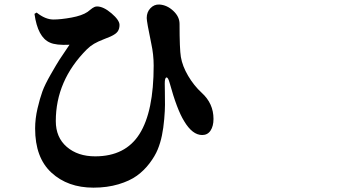

<svg xmlns="http://www.w3.org/2000/svg" viewBox="-20 -781 1540 862"><path d="M204.1 -589.8Q149.4 -613.3 134.8 -718.8L144.5 -724.6Q183.6 -693.4 219.7 -693.4Q252.9 -693.4 300.8 -702.1Q348.6 -710.9 373 -727.5Q377.9 -731.4 384.8 -736.8Q391.6 -742.2 395 -744.6Q398.4 -747.1 403.8 -749.5Q409.2 -752 416 -752Q444.3 -752 480.5 -721.2Q516.6 -690.4 516.6 -668.9Q516.6 -651.4 508.3 -639.6Q500 -627.9 476.6 -617.2Q470.7 -614.3 445.3 -604.5Q419.9 -594.7 402.3 -584.5Q384.8 -574.2 370.1 -559.6Q230.5 -419.9 230.5 -237.3Q230.5 -164.1 279.8 -121.6Q329.1 -79.1 407.2 -79.1Q543 -79.1 606.4 -179.7Q669.9 -280.3 669.9 -486.3Q669.9 -536.1 659.2 -585Q638.7 -683.6 638.7 -700.2Q638.7 -726.6 655.3 -744.1Q671.9 -761.7 695.3 -760.7Q729.5 -758.8 757.8 -732.4Q786.1 -706.1 786.1 -673.8Q786.1 -560.5 792 -525.4Q798.8 -484.4 824.7 -440.4Q850.6 -396.5 885.7 -364.3Q938.5 -316.4 938.5 -247.1Q938.5 -214.8 925.3 -194.8Q912.1 -174.8 887.7 -174.8Q843.8 -174.8 806.6 -237.3Q774.4 -289.1 741.2 -410.2Q734.4 -434.6 727.1 -433.1Q719.7 -431.6 719.7 -406.2Q719.7 -404.3 720.2 -369.1Q720.7 -334 720.7 -310.1Q720.7 -286.1 717.3 -246.1Q713.9 -206.1 707 -172.9Q700.2 -139.6 688 -109.9Q675.8 -80.1 651.4 -47.9Q627 -15.6 594.7 7.8Q562.5 31.2 511.7 46.4Q460.9 61.5 399.4 61.5Q284.2 61.5 210.9 -5.9Q137.7 -73.2 137.7 -204.1Q137.7 -248 148.4 -293.9Q159.2 -339.8 170.4 -370.6Q181.6 -401.4 208.5 -448.2Q235.4 -495.1 247.1 -513.2Q258.8 -531.2 292 -580.1Q231.4 -577.1 204.1 -589.8Z"/></svg>

Font: Bpmf Zihi Serif Heavy
Style: Heavy
Weight: 900
Foundry: But Ko
Version: Version 1.320